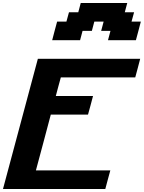

<svg xmlns="http://www.w3.org/2000/svg" viewBox="-20 -1270 966 1290"><path d="M0 0H687.5Q692.9 -21 704.1 -62.5Q715.3 -104 721.2 -125H221.2Q238.3 -187.5 271.5 -312.5Q304.7 -437.5 321.3 -500H571.3Q577.1 -520.5 588.4 -562.3Q599.6 -604 605 -625H355Q360.4 -646 371.6 -687.7Q382.8 -729.5 388.7 -750H888.7Q894.5 -770.5 905.5 -812.5Q916.5 -854.5 921.9 -875H234.4Q195.3 -729 117.2 -437.5Q39.1 -146 0 0ZM705.6 -1000H893.1Q898.9 -1020.5 909.9 -1062.5Q920.9 -1104.5 926.3 -1125H863.8L880.9 -1187.5H818.4L835 -1250H522.5L505.9 -1187.5H443.4L426.3 -1125H363.8Q357.9 -1104 346.9 -1062.3Q335.9 -1020.5 330.6 -1000H518.1L534.7 -1062.5H597.2L613.8 -1125H676.3L659.7 -1062.5H722.2Z"/></svg>

Font: Faithful 32x
Style: SemiboldOblique
Weight: 400
Foundry: Faithful Resource Pack
Version: Version 1.0; January 27, 2023